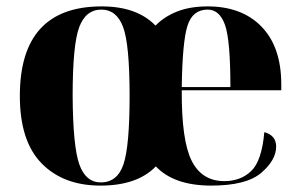

<svg xmlns="http://www.w3.org/2000/svg" viewBox="-20 -570 935 600"><path d="M294 10Q409 10 467 -50Q524 10 640 10Q750 10 796.5 -30Q843 -70 843 -112Q843 -147 806 -157Q798 -67 765 -35.5Q732 -4 681 -4Q611 -4 579 -67.5Q547 -131 548 -288H859V-306Q859 -423 797.5 -486.5Q736 -550 629 -550Q574 -550 533.5 -534Q493 -518 466 -490Q408 -550 298 -550Q42 -550 42 -270Q42 -129 110 -59.5Q178 10 294 10ZM295 0Q248 0 228 -56Q208 -112 207 -270Q207 -430 227.5 -485Q248 -540 297 -540Q344 -540 364.5 -486Q385 -432 385 -270Q385 -114 366 -57Q347 0 295 0ZM548 -298Q550 -440 566 -490Q582 -540 629 -540Q666 -540 683 -492.5Q700 -445 700 -298Z"/></svg>

Font: Noto Serif Display SemiCondensed Extra
Style: Regular
Weight: 800
Width: 4
Designer: Monotype Design Team
Foundry: Monotype Imaging Inc.
Version: Version 1.900